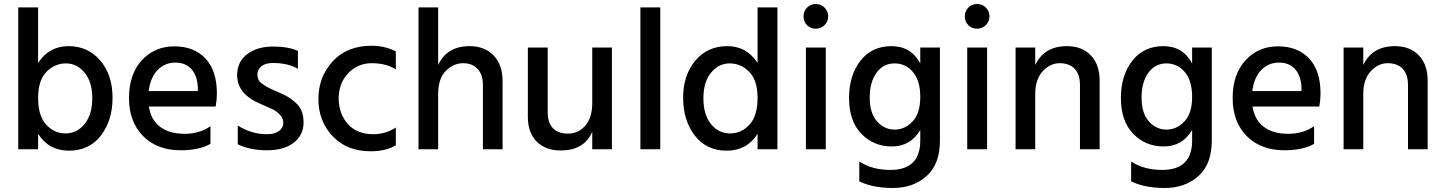

<svg xmlns="http://www.w3.org/2000/svg" viewBox="-20 -744 7199 957"><path d="M308.5 -428Q253 -428 211.5 -386Q170 -344 170 -255.5Q170 -167 210 -123Q250 -79 307 -79Q364 -79 402 -126.5Q440 -174 440 -254.5Q440 -335 402 -381.5Q364 -428 308.5 -428ZM170 0H71V-707H170V-430Q224 -514 321.5 -514Q419 -514 480 -442Q541 -370 541 -257Q541 -144 483 -68.5Q425 7 324 7Q223 7 170 -77Z M721 -290H966V-308Q964 -365 935 -398.5Q906 -432 854 -432Q802 -432 766 -395.5Q730 -359 721 -290ZM881 5Q763 5 693 -66Q623 -137 623 -255.5Q623 -374 687 -443.5Q751 -513 849 -513Q947 -513 1004 -452.5Q1061 -392 1061 -278Q1061 -247 1055 -213H722Q732 -147 778 -112Q824 -77 899.5 -77Q975 -77 1029 -115V-27Q973 5 881 5Z M1165 -25V-118Q1235 -75 1310 -75Q1349 -75 1370.5 -91Q1392 -107 1392 -131Q1392 -155 1375 -172.5Q1358 -190 1340.5 -198.5Q1323 -207 1281 -225Q1162 -274 1162 -369Q1162 -436 1212 -474Q1262 -512 1340.5 -512Q1419 -512 1465 -490V-401Q1416 -430 1339 -430Q1304 -430 1283.5 -414Q1263 -398 1263 -372Q1263 -341 1289 -325Q1297 -320 1301.5 -316.5Q1306 -313 1316.5 -308Q1327 -303 1332 -300Q1347 -293 1386.5 -276Q1426 -259 1459.5 -226.5Q1493 -194 1493 -133Q1493 -72 1445 -33.5Q1397 5 1311 5Q1225 5 1165 -25Z M1828 10Q1709 10 1638 -65Q1567 -140 1567 -250.5Q1567 -361 1638.5 -438.5Q1710 -516 1832 -516Q1898 -516 1953 -488V-398Q1904 -429 1833.5 -429Q1763 -429 1715.5 -379Q1668 -329 1668 -251Q1670 -174 1715 -124.5Q1760 -75 1841 -75Q1901 -75 1953 -108V-20Q1904 10 1828 10Z M2485 0H2387V-320Q2387 -372 2360.5 -400.5Q2334 -429 2287.5 -429Q2241 -429 2202.5 -391Q2164 -353 2164 -275V0H2066V-707H2164V-420Q2207 -514 2321 -514Q2395 -514 2440 -468Q2485 -422 2485 -340Z M3030 0H2932V-87Q2892 6 2774 6Q2699 6 2655 -38.5Q2611 -83 2611 -161V-507H2710V-185Q2710 -133 2735.5 -105.5Q2761 -78 2812 -78Q2863 -78 2897.5 -118Q2932 -158 2932 -231V-507H3030Z M3271 0H3172V-707H3271Z M3855 0H3756V-77Q3703 7 3602 7Q3501 7 3443 -68.5Q3385 -144 3385 -257Q3385 -370 3446 -442Q3507 -514 3604.5 -514Q3702 -514 3756 -430V-707H3855ZM3617.5 -428Q3562 -428 3524 -381.5Q3486 -335 3486 -254Q3486 -173 3523.5 -126Q3561 -79 3618.5 -79Q3676 -79 3716 -123Q3756 -167 3756 -255.5Q3756 -344 3714.5 -386Q3673 -428 3617.5 -428Z M4046 -724Q4072 -724 4090 -706Q4108 -688 4108 -662.5Q4108 -637 4090 -619Q4072 -601 4046 -601Q4020 -601 4002.5 -618.5Q3985 -636 3985 -662Q3985 -688 4002.5 -706Q4020 -724 4046 -724ZM4096 0H3997V-507H4096Z M4438.5 -428Q4383 -428 4349 -381.5Q4315 -335 4315 -257.5Q4315 -180 4351.5 -139Q4388 -98 4439 -98Q4490 -98 4528.5 -138.5Q4567 -179 4567 -260.5Q4567 -342 4530.5 -385Q4494 -428 4438.5 -428ZM4665 -43Q4665 74 4598.5 133.5Q4532 193 4431 193Q4330 193 4263 160V61Q4327 103 4418 103Q4567 103 4567 -44V-96Q4518 -14 4426 -14Q4334 -14 4273 -77.5Q4212 -141 4212 -255Q4212 -369 4269 -441.5Q4326 -514 4423.5 -514Q4521 -514 4567 -428V-507H4665Z M4850 -724Q4876 -724 4894 -706Q4912 -688 4912 -662.5Q4912 -637 4894 -619Q4876 -601 4850 -601Q4824 -601 4806.5 -618.5Q4789 -636 4789 -662Q4789 -688 4806.5 -706Q4824 -724 4850 -724ZM4900 0H4801V-507H4900Z M5461 0H5363V-320Q5363 -373 5336.5 -401Q5310 -429 5262 -429Q5214 -429 5177 -388.5Q5140 -348 5140 -275V0H5042V-507H5140V-420Q5185 -514 5298 -514Q5373 -514 5417 -468Q5461 -422 5461 -343Z M5793.5 -428Q5738 -428 5704 -381.5Q5670 -335 5670 -257.5Q5670 -180 5706.5 -139Q5743 -98 5794 -98Q5845 -98 5883.5 -138.5Q5922 -179 5922 -260.5Q5922 -342 5885.5 -385Q5849 -428 5793.5 -428ZM6020 -43Q6020 74 5953.5 133.5Q5887 193 5786 193Q5685 193 5618 160V61Q5682 103 5773 103Q5922 103 5922 -44V-96Q5873 -14 5781 -14Q5689 -14 5628 -77.5Q5567 -141 5567 -255Q5567 -369 5624 -441.5Q5681 -514 5778.5 -514Q5876 -514 5922 -428V-507H6020Z M6222 -290H6467V-308Q6465 -365 6436 -398.5Q6407 -432 6355 -432Q6303 -432 6267 -395.5Q6231 -359 6222 -290ZM6382 5Q6264 5 6194 -66Q6124 -137 6124 -255.5Q6124 -374 6188 -443.5Q6252 -513 6350 -513Q6448 -513 6505 -452.5Q6562 -392 6562 -278Q6562 -247 6556 -213H6223Q6233 -147 6279 -112Q6325 -77 6400.5 -77Q6476 -77 6530 -115V-27Q6474 5 6382 5Z M7096 0H6998V-320Q6998 -373 6971.5 -401Q6945 -429 6897 -429Q6849 -429 6812 -388.5Q6775 -348 6775 -275V0H6677V-507H6775V-420Q6820 -514 6933 -514Q7008 -514 7052 -468Q7096 -422 7096 -343Z"/></svg>

Font: Hind Mysuru Medium
Style: Regular
Weight: 500
Designer: Manushi Parikh, Hitesh Malaviya
Foundry: Indian Type Foundry
Version: Version 0.703;PS 1.0;hotconv 1.0.86;makeotf.lib2.5.63406